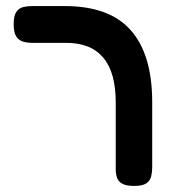

<svg xmlns="http://www.w3.org/2000/svg" viewBox="-20 -603 580 632"><path d="M422 9Q395 9 382 1.5Q369 -6 365 -18.5Q361 -31 361 -45V-264Q361 -314 351 -351Q341 -388 320 -413Q299 -438 268.5 -450Q238 -462 196 -462H86Q70 -462 56 -466Q42 -470 33.5 -483Q25 -496 25 -523Q25 -551 33.5 -563.5Q42 -576 55.5 -579.5Q69 -583 85 -583H193Q266 -583 320 -563.5Q374 -544 409.5 -504.5Q445 -465 463 -405.5Q481 -346 481 -267V-52Q481 -36 477.5 -22Q474 -8 461.5 0.5Q449 9 422 9Z"/></svg>

Font: Fredoka Light Medium
Style: Regular
Weight: 500
Version: Version 2.001